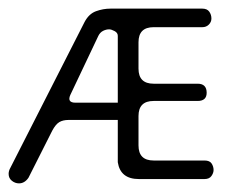

<svg xmlns="http://www.w3.org/2000/svg" viewBox="-20 -415 545 445"><path d="M24 10Q15 10 7.5 4Q0 -2 0 -12Q0 -19 4 -26L176 -364Q186 -383 202.5 -389Q219 -395 236 -395H449Q460 -395 465 -388Q470 -381 470 -372Q470 -364 464 -358Q458 -352 449 -352H336Q301 -352 301 -317V-256Q301 -221 336 -221H438Q459 -221 459 -200Q459 -181 438 -181H336Q301 -181 301 -146V-78Q301 -43 336 -43H454Q466 -43 470.5 -36Q475 -29 475 -21Q475 -14 470 -7Q465 0 454 0H302Q259 0 253 -39V-137H139Q126 -137 117.5 -132Q109 -127 101 -112L46 -3Q37 10 24 10ZM155 -177H253V-332Q253 -339 245.5 -343Q238 -347 233 -347Q226 -347 219 -343.5Q212 -340 208 -332L143 -195Q135 -177 155 -177Z"/></svg>

Font: Dongle Light
Style: Regular
Weight: 300
Designer: Yanghee Ryu
Foundry: Yanghee Ryu
Version: Version 2.000